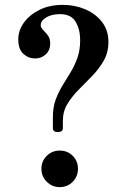

<svg xmlns="http://www.w3.org/2000/svg" viewBox="-20 -758 532 788"><path d="M217 -216Q197 -216 197 -232V-277Q197 -318 208.5 -349Q220 -380 236.5 -407Q253 -434 269.5 -461Q286 -488 297.5 -520Q309 -552 309 -594Q309 -637 290.5 -668.5Q272 -700 226 -700Q189 -700 166 -684Q143 -668 148 -648Q153 -638 162 -629.5Q171 -621 178.5 -609.5Q186 -598 186 -579Q186 -552 168 -535Q150 -518 124 -518Q97 -518 76 -537Q55 -556 55 -596Q55 -633 78 -665Q101 -697 142 -717.5Q183 -738 238 -738Q287 -738 329.5 -720Q372 -702 398.5 -668Q425 -634 425 -586Q425 -543 406 -509.5Q387 -476 359.5 -447.5Q332 -419 304 -391Q276 -363 257 -332Q238 -301 238 -262V-232Q238 -216 217 -216ZM225 10Q194 10 172 -12Q150 -34 150 -65Q150 -97 172 -118.5Q194 -140 225 -140Q257 -140 278.5 -118.5Q300 -97 300 -65Q300 -34 278.5 -12Q257 10 225 10Z"/></svg>

Font: Zen Old Mincho SemiBold
Style: Regular
Weight: 600
Version: Version 1.500